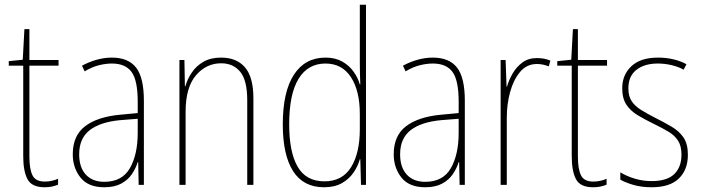

<svg xmlns="http://www.w3.org/2000/svg" viewBox="-20 -780 2961 810"><path d="M169 -14Q185 -14 200 -17.5Q215 -21 225 -26V-1Q213 4 199.5 7Q186 10 168 10Q114 10 96 -24Q78 -58 78 -121V-503H17V-522L76 -528L83 -657H104V-527H227V-503H104V-120Q104 -67 117 -40.5Q130 -14 169 -14Z M452 -537Q521 -537 554 -495Q587 -453 587 -355V0H565L563 -96H561Q553 -70 536.5 -45.5Q520 -21 491.5 -5.5Q463 10 420 10Q352 10 319.5 -31Q287 -72 287 -129Q287 -208 339 -247.5Q391 -287 486 -296L561 -303V-351Q561 -441 535 -476.5Q509 -512 452 -512Q427 -512 398 -505Q369 -498 337 -479L326 -503Q356 -519 388 -528Q420 -537 452 -537ZM486 -273Q402 -265 358 -230.5Q314 -196 314 -129Q314 -74 342 -43.5Q370 -13 420 -13Q495 -13 528 -70.5Q561 -128 561 -220V-279Z M913 -537Q978 -537 1013.5 -496Q1049 -455 1049 -365V0H1023V-358Q1023 -441 993.5 -477Q964 -513 913 -513Q850 -513 806.5 -462Q763 -411 763 -308V0H737V-527H758L760 -416H762Q770 -445 788.5 -473Q807 -501 837.5 -519Q868 -537 913 -537Z M1347 10Q1260 10 1216.5 -58Q1173 -126 1173 -255Q1173 -393 1220 -465Q1267 -537 1353 -537Q1394 -537 1423.5 -520.5Q1453 -504 1471.5 -478Q1490 -452 1498 -424H1500Q1498 -472 1498 -512V-760H1524V0H1503L1500 -108H1498Q1490 -79 1471.5 -52Q1453 -25 1422.5 -7.5Q1392 10 1347 10ZM1349 -15Q1424 -15 1461 -74.5Q1498 -134 1498 -235V-299Q1498 -397 1460.5 -454.5Q1423 -512 1353 -512Q1279 -512 1239.5 -447.5Q1200 -383 1200 -255Q1200 -139 1235.5 -77Q1271 -15 1349 -15Z M1806 -537Q1875 -537 1908 -495Q1941 -453 1941 -355V0H1919L1917 -96H1915Q1907 -70 1890.5 -45.5Q1874 -21 1845.5 -5.5Q1817 10 1774 10Q1706 10 1673.5 -31Q1641 -72 1641 -129Q1641 -208 1693 -247.5Q1745 -287 1840 -296L1915 -303V-351Q1915 -441 1889 -476.5Q1863 -512 1806 -512Q1781 -512 1752 -505Q1723 -498 1691 -479L1680 -503Q1710 -519 1742 -528Q1774 -537 1806 -537ZM1840 -273Q1756 -265 1712 -230.5Q1668 -196 1668 -129Q1668 -74 1696 -43.5Q1724 -13 1774 -13Q1849 -13 1882 -70.5Q1915 -128 1915 -220V-279Z M2245 -535Q2260 -535 2274.5 -532.5Q2289 -530 2302 -524L2295 -500Q2285 -504 2272.5 -507Q2260 -510 2245 -510Q2202 -510 2174 -476.5Q2146 -443 2132 -391.5Q2118 -340 2118 -284V0H2092V-527H2113L2117 -415H2119Q2127 -443 2143 -470.5Q2159 -498 2184 -516.5Q2209 -535 2245 -535Z M2483 -14Q2499 -14 2514 -17.5Q2529 -21 2539 -26V-1Q2527 4 2513.5 7Q2500 10 2482 10Q2428 10 2410 -24Q2392 -58 2392 -121V-503H2331V-522L2390 -528L2397 -657H2418V-527H2541V-503H2418V-120Q2418 -67 2431 -40.5Q2444 -14 2483 -14Z M2882 -127Q2882 -64 2844 -27Q2806 10 2729 10Q2686 10 2652 0Q2618 -10 2597 -22V-53Q2625 -36 2659 -26Q2693 -16 2729 -16Q2794 -16 2824.5 -45.5Q2855 -75 2855 -128Q2855 -164 2840.5 -186.5Q2826 -209 2800 -224.5Q2774 -240 2739 -257Q2702 -275 2671 -293.5Q2640 -312 2622.5 -338.5Q2605 -365 2605 -408Q2605 -464 2643.5 -500.5Q2682 -537 2756 -537Q2791 -537 2822 -529.5Q2853 -522 2876 -509L2864 -486Q2843 -498 2814 -505Q2785 -512 2755 -512Q2699 -512 2665 -485.5Q2631 -459 2631 -407Q2631 -374 2645 -353Q2659 -332 2685 -316Q2711 -300 2746 -282Q2782 -264 2813.5 -245.5Q2845 -227 2863.5 -200Q2882 -173 2882 -127Z"/></svg>

Font: Noto Sans Bengali Condensed Thin
Style: Regular
Weight: 100
Width: 3
Designer: Joana Ranito - Universal Thirst; Jelle Bosma - Monotype Design Team
Foundry: Universal Thirst ehf.
Version: Version 3.000; ttfautohint (v1.8.4.7-5d5b)